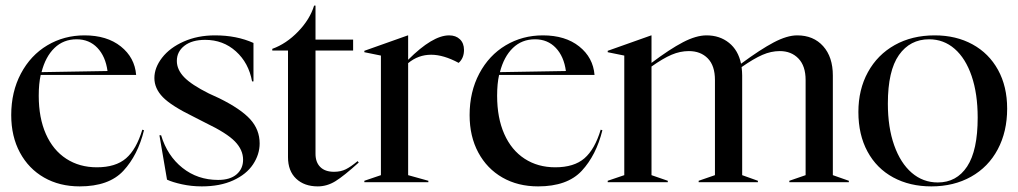

<svg xmlns="http://www.w3.org/2000/svg" viewBox="-20 -649 3628 684"><path d="M20 -239Q20 -322 54.5 -387Q89 -452 148.5 -487.5Q208 -523 281 -523Q361 -523 410.5 -483.5Q460 -444 465 -382H125Q118 -351 118 -308Q118 -229 143.5 -171.5Q169 -114 216 -83.5Q263 -53 325 -53Q392 -53 429 -85Q466 -117 487 -187L493 -185Q471 -96 419.5 -40.5Q368 15 264 15Q192 15 137 -16.5Q82 -48 51 -105.5Q20 -163 20 -239ZM363 -396Q356 -448 327 -478.5Q298 -509 253 -509Q206 -509 174 -478Q142 -447 128 -392Z M575 -9 548 -167H554Q576 -94 630 -51Q684 -8 757 -8Q800 -8 823 -28Q846 -48 846 -80Q846 -115 817 -145Q788 -175 713 -211L670 -233Q590 -272 560 -303Q530 -334 530 -371Q530 -408 557.5 -443.5Q585 -479 634.5 -501Q684 -523 746 -523Q823 -523 883 -496V-359H878Q866 -425 820.5 -466Q775 -507 711 -507Q664 -507 637 -486Q610 -465 610 -432Q610 -401 636 -374Q662 -347 724 -316L761 -299Q838 -261 871.5 -224Q905 -187 905 -138Q905 -99 881.5 -63.5Q858 -28 811 -6.5Q764 15 699 15Q662 15 628 7.5Q594 0 575 -9Z M1006 -89V-469H950V-475Q1000 -493 1042 -536.5Q1084 -580 1099 -629H1104V-508H1238V-469H1104V-101Q1104 -71 1121 -54Q1138 -37 1170 -37Q1194 -37 1212 -46Q1230 -55 1254 -75L1258 -70Q1205 -22 1175 -3.5Q1145 15 1112 15Q1064 15 1035 -12.5Q1006 -40 1006 -89Z M1278 -5 1337 -25V-451L1278 -463V-468L1433 -523H1434V-436Q1521 -523 1580 -523Q1604 -523 1618.5 -509Q1633 -495 1633 -471Q1633 -442 1614 -425Q1560 -454 1516 -454Q1470 -454 1434 -424V-25L1506 -5V0H1278Z M1653 -239Q1653 -322 1687.5 -387Q1722 -452 1781.5 -487.5Q1841 -523 1914 -523Q1994 -523 2043.5 -483.5Q2093 -444 2098 -382H1758Q1751 -351 1751 -308Q1751 -229 1776.5 -171.5Q1802 -114 1849 -83.5Q1896 -53 1958 -53Q2025 -53 2062 -85Q2099 -117 2120 -187L2126 -185Q2104 -96 2052.5 -40.5Q2001 15 1897 15Q1825 15 1770 -16.5Q1715 -48 1684 -105.5Q1653 -163 1653 -239ZM1996 -396Q1989 -448 1960 -478.5Q1931 -509 1886 -509Q1839 -509 1807 -478Q1775 -447 1761 -392Z M2145 -5 2204 -25V-451L2145 -463V-468L2300 -523H2301V-425Q2366 -474 2413 -498.5Q2460 -523 2497 -523Q2544 -523 2577 -496.5Q2610 -470 2620 -422Q2689 -473 2736.5 -498Q2784 -523 2820 -523Q2878 -523 2912.5 -484.5Q2947 -446 2947 -380V-25L3004 -5V0H2792V-5L2850 -25V-364Q2850 -414 2824.5 -440.5Q2799 -467 2758 -467Q2727 -467 2696 -453.5Q2665 -440 2622 -410Q2624 -392 2624 -380V-25L2680 -5V0H2469V-5L2527 -25V-364Q2527 -415 2501.5 -441Q2476 -467 2434 -467Q2403 -467 2372.5 -454Q2342 -441 2301 -412V-25L2359 -5V0H2145Z M3038 -250Q3038 -330 3072 -392Q3106 -454 3167.5 -488.5Q3229 -523 3310 -523Q3386 -523 3444.5 -491Q3503 -459 3535.5 -400Q3568 -341 3568 -262Q3568 -180 3534.5 -117Q3501 -54 3439.5 -19.5Q3378 15 3298 15Q3221 15 3162 -17Q3103 -49 3070.5 -109Q3038 -169 3038 -250ZM3321 1Q3388 1 3425.5 -56Q3463 -113 3463 -230Q3463 -315 3441.5 -378Q3420 -441 3381 -475Q3342 -509 3290 -509Q3222 -509 3182.5 -453Q3143 -397 3143 -280Q3143 -195 3165.5 -131.5Q3188 -68 3228 -33.5Q3268 1 3321 1Z"/></svg>

Font: Nyght Serif
Style: Regular
Weight: 400
Designer: Maksym Kobuzan
Version: Version 0.410;July 4, 2025;FontCreator 15.0.0.2958 64-bit